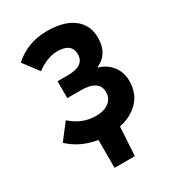

<svg xmlns="http://www.w3.org/2000/svg" viewBox="-203 -775 969 1074"><g transform="rotate(-30 282.0 -238.0)"><path d="M216 188V8Q109 -9 35 -78L113 -179Q183 -115 273 -115Q324 -115 355.5 -138.5Q387 -162 387 -203Q387 -282 269 -282H182V-391H249Q356 -391 356 -465Q356 -537 264 -537Q199 -537 130 -486L56 -584Q145 -664 269 -664Q380 -664 440 -617.5Q500 -571 500 -489Q500 -386 417 -348V-344Q467 -330 499 -289.5Q531 -249 531 -192Q531 -114 484 -64Q437 -14 358 3L347 188Z"/></g></svg>

Font: Toshiba Sans
Style: Bold
Weight: 700
Designer: Paul D. Hunt
Foundry: Toshiba Corporation
Version: Version 2.020;PS 2.0;hotconv 1.0.86;makeotf.lib2.5.63406